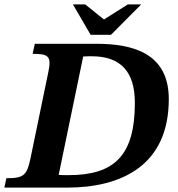

<svg xmlns="http://www.w3.org/2000/svg" viewBox="-39 -857 813 877"><path d="M267 0C518 0 732 -103 732 -404C732 -612 572 -657 400 -657H120L110 -611C179 -611 198 -603 182 -529L101 -137C84 -55 70 -43 -10 -43L-19 0ZM274 -57C261 -57 244 -57 229 -58L341 -599C359 -600 369 -600 380 -600C514 -600 577 -528 577 -387C577 -146 483 -57 274 -57ZM468 -698 606 -837H545L436 -768L350 -837H294L375 -698Z"/></svg>

Font: STIX Two Text
Style: Bold Italic
Weight: 700
Italic angle: -12°
Designer: Ross Mills, John Hudson & Paul Hanslow, Tiro Typeworks Ltd; with prior portions MicroPress Inc. and Coen Hoffman, Elsevi
Foundry: Tiro Typeworks Ltd
Version: Version 2.13 b171